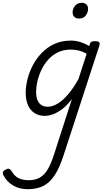

<svg xmlns="http://www.w3.org/2000/svg" viewBox="-134 -808 752 1367"><path d="M63 539Q4 539 -40 513Q-84 487 -106 446Q-115 432 -113.5 420Q-112 408 -94 400Q-81 391 -70.5 394Q-60 397 -52 409Q-31 447 -0.5 461Q30 475 69 475Q116 475 148.5 457Q181 439 204.5 400Q228 361 249 297L378 -103Q344 -58 309 -31.5Q274 -5 242.5 6Q211 17 185 17Q143 17 112.5 -2.5Q82 -22 65.5 -59Q49 -96 49 -146Q49 -190 61 -241Q73 -292 98.5 -341Q124 -390 162.5 -430.5Q201 -471 253 -495Q305 -519 372 -519Q405 -519 438.5 -508.5Q472 -498 501 -480L504 -490Q508 -506 516.5 -510.5Q525 -515 541 -515Q566 -515 572.5 -506.5Q579 -498 573 -482L318 300Q290 386 256 438.5Q222 491 176 515Q130 539 63 539ZM206 -48Q240 -48 277 -70.5Q314 -93 351.5 -137Q389 -181 425 -246L483 -425Q451 -443 423.5 -449Q396 -455 370 -455Q319 -455 278.5 -435.5Q238 -416 208.5 -382.5Q179 -349 160 -308.5Q141 -268 132 -228Q123 -188 123 -154Q123 -120 132 -97Q141 -74 159.5 -61Q178 -48 206 -48ZM428 -676Q409 -676 396 -687Q383 -698 383 -720Q383 -745 400 -766.5Q417 -788 448 -788Q467 -788 480 -777.5Q493 -767 493 -745Q493 -720 477 -698Q461 -676 428 -676Z"/></svg>

Font: Playwrite CO Light
Style: Regular
Weight: 300
Version: Version 1.002